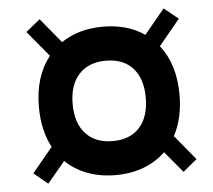

<svg xmlns="http://www.w3.org/2000/svg" viewBox="-47 -728 792 714"><g transform="rotate(-5 349.0 -371.0)"><path d="M358 -75Q300 -75 252.5 -93Q205 -111 171 -144L105 -65L53 -108L128 -199H130Q95 -264 95 -352Q95 -466 153 -539H152L73 -634L126 -677L202 -585Q267 -629 358 -629Q449 -629 513 -585L589 -677L642 -634L563 -538Q620 -466 620 -352Q620 -264 585 -199H587L662 -108L610 -65L544 -144Q510 -111 463 -93Q416 -75 358 -75ZM358 -202Q423 -202 458.5 -241.5Q494 -281 494 -352Q494 -423 458.5 -462.5Q423 -502 358 -502Q293 -502 257 -462.5Q221 -423 221 -352Q221 -281 257 -241.5Q293 -202 358 -202Z"/></g></svg>

Font: Zen Kaku Gothic New Black
Style: Regular
Weight: 900
Designer: Yoshimichi Ohira
Foundry: Positype
Version: Version 1.001